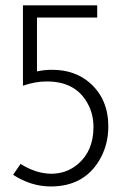

<svg xmlns="http://www.w3.org/2000/svg" viewBox="-20 -547 460 707"><path d="M167 139.6Q287.1 139.6 344.7 44.9Q378.9 -11.7 378.9 -81.1Q378.9 -181.6 311.5 -241.2Q255.9 -290 171.9 -290Q143.6 -290 116.2 -284.2V-482.4H337.9V-527.3H64.5V-231.4Q109.4 -247.1 152.3 -247.1Q259.8 -247.1 303.7 -164.1Q324.2 -126 324.2 -79.1Q324.2 7.8 267.6 56.6Q225.6 92.8 168 92.8Q111.3 91.8 55.7 56.6L28.3 96.7Q94.7 139.6 167 139.6Z"/></svg>

Font: Yaldevi Colombo Light
Style: Regular
Weight: 300
Designer: Sol Matas, Denzil Rajitha, Kosala Senevirathne and Pathum Egodawatta
Foundry: Mooniak
Version: Version 1.020 ; ttfautohint (v1.6)